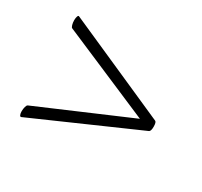

<svg xmlns="http://www.w3.org/2000/svg" viewBox="-83 -462 572 544"><g transform="rotate(30 203.5 -190.0)"><path d="M376 -189Q376 -175 371 -172L37 -25Q34 -24 32 -28.5Q30 -33 30 -40Q30 -48 32 -55Q34 -62 37 -63L331 -189L37 -315Q34 -316 32 -323Q30 -330 30 -338Q30 -346 32 -351Q34 -356 37 -354L371 -206Q376 -204 376 -189Z"/></g></svg>

Font: Cormorant Garamond Light
Style: Regular
Weight: 300
Designer: Christian Thalmann (Catharsis Fonts)
Version: Version 3.000